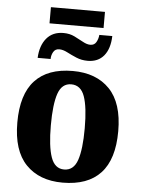

<svg xmlns="http://www.w3.org/2000/svg" viewBox="-58 -904 705 959"><g transform="rotate(5 294.0 -424.0)"><path d="M158 -777V-858H429V-777ZM114 -600Q117 -662 147.5 -698.5Q178 -735 232 -735Q263 -735 287.5 -723Q312 -711 332.5 -699.5Q353 -688 370 -688Q390 -688 399.5 -704Q409 -720 411 -741H476Q474 -677 445 -642Q416 -607 364 -607Q333 -607 307 -618Q281 -629 259 -640.5Q237 -652 218 -652Q198 -652 188.5 -635.5Q179 -619 179 -600ZM292 10Q175 10 108 -59.5Q41 -129 41 -270Q41 -411 105.5 -480.5Q170 -550 295 -550Q413 -550 480 -480.5Q547 -411 547 -270Q547 -129 482.5 -59.5Q418 10 292 10ZM294 -56Q342 -56 360.5 -110.5Q379 -165 379 -270Q379 -376 360 -429.5Q341 -483 293 -483Q246 -483 227.5 -429.5Q209 -376 209 -270Q209 -165 228 -110.5Q247 -56 294 -56Z"/></g></svg>

Font: Noto Serif SemiCondensed ExtraBold
Style: Regular
Weight: 800
Width: 4
Designer: Monotype Design Team
Foundry: Monotype Imaging Inc.
Version: Version 2.015